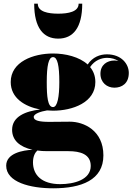

<svg xmlns="http://www.w3.org/2000/svg" viewBox="-20 -759 724 1039"><path d="M184.5 -739H165C165 -608 215 -550 295 -550C375 -550 425 -608 425 -739H405.5C405.5 -695 349 -685 295 -685C241 -685 184.5 -695 184.5 -739ZM45.5 -56.5C45.5 0.5 87.5 36.5 156 51.5C104.5 54 13.5 69.5 13.5 137.5C13.5 227 143 260 268 260C420 260 539.5 215.5 539.5 82C539.5 -53.5 433 -100.5 358 -100.5C329.5 -100.5 282 -99.5 247 -99.5C192.5 -99.5 162.5 -106.5 162.5 -126C162.5 -143.5 201 -156 234.5 -161.5C245.5 -160.5 256.5 -160 267 -160C373 -160 496 -204.5 496 -315C496 -347.5 485.5 -374.5 467.5 -396C493 -434 530 -446 560 -446C584 -446 605 -439.5 621 -428.5C613.5 -430.5 606 -431.5 599 -431.5C560 -431.5 523.5 -408.5 523.5 -360C523.5 -312 559 -284.5 599 -284.5C639 -284.5 677 -307 677 -364.5C677 -412.5 637.5 -465 558.5 -465C521.5 -465 481 -450.5 454.5 -410C409 -451.5 334.5 -469.5 267 -469.5C161 -469.5 38 -425.5 38 -315C38 -228.5 113.5 -182.5 197 -166.5C119.5 -157.5 45.5 -129 45.5 -56.5ZM233 -315C233 -404 243 -450 267 -450C291 -450 301 -404 301 -315C301 -236 291 -179.5 267 -179.5C238 -179.5 233 -236 233 -315ZM158.5 119.5C158.5 87.5 169.5 67 182 55.5C199 58 217 59 236.5 59H350C415 59 471 75.5 471 139C471 214 380 237.5 306 237.5C205.5 237.5 158.5 188 158.5 119.5Z"/></svg>

Font: Bodoni* 11pt Fatface
Style: Regular
Weight: 900
Version: Version 2.3